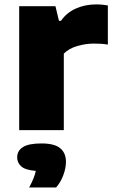

<svg xmlns="http://www.w3.org/2000/svg" viewBox="-20 -576 504 850"><path d="M65 0V-548.5H225.5L241 -484H250Q275 -520 315.8 -538.2Q356.5 -556.5 406 -556.5Q420 -556.5 433.2 -555.2Q446.5 -554 457.5 -552V-378.5Q442.5 -381.5 425.8 -382.2Q409 -383 394.5 -383Q359.5 -383 322.2 -372.2Q285 -361.5 262.5 -338.5V0ZM109 254Q132.5 211 138.5 180.5Q93 177 74.5 161Q56 145 56 120.5Q56 91.5 81.5 75.2Q107 59 163.5 59Q221 59 246.5 80.2Q272 101.5 272 140Q272 168.5 260.2 199.8Q248.5 231 228.5 254Z"/></svg>

Font: Encode Sans Expanded ExtraBold
Style: Regular
Weight: 800
Width: 7
Designer: Multiple Designers
Foundry: Impallari Type
Version: Version 3.000; ttfautohint (v1.8.3) -l 8 -r 50 -G 200 -x 14 